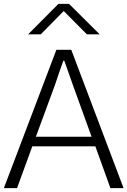

<svg xmlns="http://www.w3.org/2000/svg" viewBox="-22 -976 661 996"><path d="M164.1 -266.6H453.1L356.4 -534.2Q349.6 -554.7 333.5 -599.1Q317.4 -643.6 311.5 -661.1H306.6Q301.8 -648.4 285.6 -602.1Q269.5 -555.7 262.7 -534.2ZM-2 0 270.5 -717.8H347.7L619.1 0H550.8L472.7 -216.8H145.5L66.4 0ZM124 -797.9 281.2 -956.1H335.9L495.1 -797.9H428.7L308.6 -918.9L189.5 -797.9Z"/></svg>

Font: Gothic A1 Light
Style: Regular
Weight: 300
Version: Version 2.50